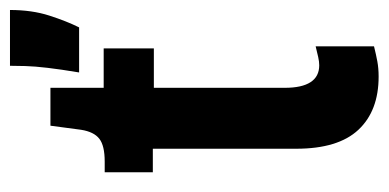

<svg xmlns="http://www.w3.org/2000/svg" viewBox="-212 -538 760 375"><g transform="rotate(-90 167.5 -351.0)"><path d="M205 9Q138 9 101 -30.5Q64 -70 64 -152V-432H18V-526H39Q70 -526 83.5 -536.5Q97 -547 101 -572L109 -632H183V-528H260V-430H183V-174Q183 -141 194 -124Q205 -107 227 -107Q234 -107 243 -109Q252 -111 264 -114V0Q248 4 234.5 6.5Q221 9 205 9ZM213 -576Q219 -612 222 -637.5Q225 -663 225.5 -681Q226 -699 226 -711H335Q335 -668 324 -634Q313 -600 301 -576Z"/></g></svg>

Font: Bricolage Grotesque 24pt Condensed SemiBold
Style: Regular
Weight: 600
Width: 3
Designer: Mathieu Triay
Foundry: Atelier Triay
Version: Version 1.001;gftools[0.9.33.dev8+g029e19f]